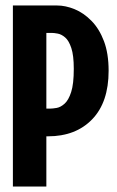

<svg xmlns="http://www.w3.org/2000/svg" viewBox="-20 -680 427 700"><path d="M27 0V-660H188Q219 -660 252 -646.5Q285 -633 313.5 -604Q342 -575 359 -530Q376 -485 376 -422Q376 -307 316 -245Q256 -183 155 -183H149V0ZM169 -560H149V-284H162Q172 -284 186.5 -286.5Q201 -289 215.5 -302Q230 -315 239.5 -344.5Q249 -374 249 -429Q249 -478 240 -505Q231 -532 217.5 -543.5Q204 -555 190.5 -557.5Q177 -560 169 -560Z"/></svg>

Font: Bricolage Grotesque 48pt Condensed SemiBold
Style: Regular
Weight: 600
Width: 3
Designer: Mathieu Triay
Foundry: Atelier Triay
Version: Version 1.000; ttfautohint (v1.8.4.7-5d5b);gftools[0.9.32]